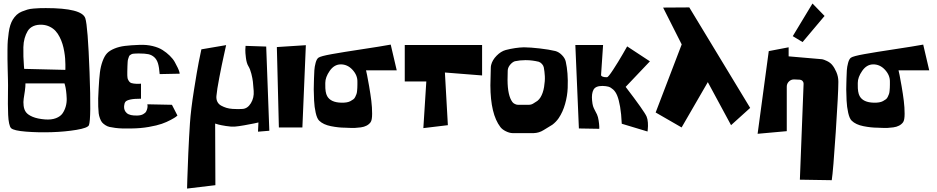

<svg xmlns="http://www.w3.org/2000/svg" viewBox="-20 -742 5410 1109"><path d="M25.9 -283.7Q25.4 -300.8 24.4 -340.8Q23.4 -380.9 23.2 -400.6Q22.9 -420.4 23.2 -454.3Q23.4 -488.3 25.1 -508.5Q26.9 -528.8 30.3 -553.7Q33.7 -578.6 39.6 -596.7Q45.4 -614.7 53.7 -628.4Q63.5 -644.5 76.4 -656.5Q89.4 -668.5 106.4 -675.3Q123.5 -682.1 137.9 -686.5Q152.3 -690.9 174.1 -692.6Q195.8 -694.3 209 -694.8Q222.2 -695.3 244.6 -695.3Q453.1 -695.3 472.7 -636.7Q487.3 -592.8 497.3 -323.5Q507.3 -54.2 493.7 -19Q486.8 -2.9 421.4 8.1Q356 19 278.1 21.5Q200.2 23.9 129.9 18.3Q59.6 12.7 44.4 -1.5Q37.1 -8.3 32.7 -29.1Q28.3 -49.8 27.1 -78.4Q25.9 -106.9 25.6 -142.1Q25.4 -177.2 26.1 -212.9Q26.9 -248.5 25.9 -283.7ZM119.6 -344.2 357.4 -338.4Q357.4 -341.8 357.7 -347.4Q357.9 -353 357.7 -370.4Q357.4 -387.7 356.2 -404.5Q355 -421.4 351.1 -444.3Q347.2 -467.3 341.1 -487.3Q335 -507.3 324.7 -527.8Q314.5 -548.3 300.8 -563.2Q287.1 -578.1 267.1 -587.9Q247.1 -597.7 223.1 -599.1Q193.8 -600.6 172.6 -591.1Q151.4 -581.5 140.1 -563Q128.9 -544.4 122.3 -521.2Q115.7 -498 115 -469.7Q114.3 -441.4 115.2 -415.3Q116.2 -389.2 118.2 -361.8Q119.1 -350.1 119.6 -344.2ZM127 -260.3Q127.4 -243.7 123.8 -217.5Q120.1 -191.4 116.9 -172.4Q113.8 -153.3 116.5 -130.9Q119.1 -108.4 130.4 -93.5Q141.6 -78.6 168.9 -67.1Q196.3 -55.7 239.7 -52.2Q276.9 -49.3 303 -59.3Q329.1 -69.3 341.6 -87.6Q354 -106 360.1 -128.4Q366.2 -150.9 365.2 -174.1Q364.3 -197.3 361.8 -216.6Q359.4 -235.8 356 -248L352.5 -260.3Z M1018.1 -316.4 902.3 -314Q899.4 -353 892.6 -375.7Q885.7 -398.4 871.1 -411.6Q856.4 -424.8 836.9 -429Q817.4 -433.1 783.7 -433.1Q771.5 -433.1 766.1 -432.9Q760.7 -432.6 752.2 -431.9Q743.7 -431.2 740.2 -429.2Q736.8 -427.2 731.7 -424.1Q726.6 -420.9 724.9 -415.3Q723.1 -409.7 720.5 -402.3Q717.8 -395 717.3 -384Q716.8 -373 716.1 -359.9Q715.3 -346.7 715.3 -328.6Q715.3 -327.6 715.3 -318.8Q715.3 -310.1 715.3 -307.1Q715.3 -304.2 716.1 -296.4Q716.8 -288.6 718.5 -284.7Q720.2 -280.8 723.4 -275.4Q726.6 -270 731 -266.6Q736.8 -261.2 752.7 -259.3Q768.6 -257.3 781.7 -257.8L794.4 -258.8V-171.9Q753.4 -171.9 732.2 -167Q710.9 -162.1 704.6 -154.1Q698.2 -146 696.8 -129.4Q694.8 -104 712.4 -88.6Q730 -73.2 773.4 -74.7Q793.5 -75.2 806.6 -82.3Q819.8 -89.4 824.5 -98.6Q829.1 -107.9 831.1 -117.4Q833 -127 832 -133.3L831.1 -139.6L973.1 -136.7L1004.9 -74.7Q1002 -71.8 995.6 -66.9Q989.3 -62 965.8 -49.3Q942.4 -36.6 914.6 -26.9Q886.7 -17.1 839.6 -8.8Q792.5 -0.5 739.3 0Q709 0.5 687.5 0Q666 -0.5 645.8 -3.2Q625.5 -5.9 612.5 -8.8Q599.6 -11.7 587.6 -19.8Q575.7 -27.8 569.3 -35.4Q563 -43 557.4 -58.1Q551.8 -73.2 550 -87.6Q548.3 -102.1 547.4 -126.2Q546.4 -150.4 547.1 -173.3Q547.9 -196.3 549.8 -231.4Q552.7 -288.1 557.1 -323.5Q561.5 -358.9 572.5 -388.7Q583.5 -418.5 598.1 -434.1Q612.8 -449.7 640.4 -461.2Q668 -472.7 701.2 -476.8Q734.4 -481 786.6 -482.9Q826.7 -484.4 861.3 -476.1Q896 -467.8 918.9 -453.1Q941.9 -438.5 960.4 -420.4Q979 -402.3 989.3 -384Q999.5 -365.7 1006.6 -350.6Q1013.7 -335.4 1016.1 -326.2Z M1143.1 -457Q1137.2 -429.2 1127.9 -383.1Q1118.7 -336.9 1100.6 -223.1Q1082.5 -109.4 1077.1 -29.8Q1071.8 49.8 1067.6 144Q1063.5 238.3 1062 293L1060.5 347.2L1224.1 327.6L1222.7 -28.3Q1230 -25.9 1242.4 -22.5Q1254.9 -19 1285.2 -14.2Q1315.4 -9.3 1335.9 -10.7Q1356.4 -12.2 1390.6 -18.3Q1424.8 -24.4 1448.7 -29.3L1472.7 -34.7L1470.2 18.6L1535.6 13.2L1517.6 -473.1L1398.4 -477.1Q1397.5 -468.3 1397 -453.9Q1396.5 -439.5 1400.4 -408Q1404.3 -376.5 1414.6 -359.9Q1425.3 -342.3 1431.9 -315.7Q1438.5 -289.1 1440.7 -270.5Q1442.9 -252 1445.3 -216.8Q1448.2 -177.2 1429.2 -146Q1410.2 -114.7 1380.9 -112.8Q1368.2 -111.8 1355.2 -111.8Q1342.3 -111.8 1323 -113Q1303.7 -114.3 1287.8 -119.1Q1272 -124 1257.6 -131.8Q1243.2 -139.6 1235.8 -153.8Q1228.5 -168 1230 -187Q1232.9 -222.2 1247.1 -295.9Q1261.2 -369.6 1273.9 -425.8L1286.1 -481.4Z M1590.8 -5.9 1579.1 -470.2 1746.6 -481 1726.6 -5.9Z M2236.8 -484.4 2271.5 -335.9H2094.2Q2096.7 -325.7 2100.3 -308.1Q2104 -290.5 2112.1 -243.9Q2120.1 -197.3 2124.8 -159.4Q2129.4 -121.6 2129.4 -85Q2129.4 -48.3 2120.6 -36.1Q2111.8 -23.9 2097.4 -16.4Q2083 -8.8 2064 -6.3Q2044.9 -3.9 2031.2 -3.2Q2017.6 -2.4 1997.3 -3.4Q1977.1 -4.4 1973.6 -4.4Q1936 -4.4 1891.6 -13.2Q1847.2 -22 1823.7 -44.9Q1811 -57.1 1803.5 -90.6Q1795.9 -124 1794.2 -161.4Q1792.5 -198.7 1792.2 -225.6Q1792 -252.4 1793 -263.2Q1793 -264.6 1793.7 -289.8Q1794.4 -314.9 1795.7 -335.7Q1796.9 -356.4 1803 -378.9Q1809.1 -401.4 1819.3 -408.7Q1832.5 -418 1896.5 -429.4Q1960.4 -440.9 2070.6 -457.5Q2180.7 -474.1 2236.8 -484.4ZM1946.3 -370.1Q1909.7 -369.1 1884.3 -332.5Q1858.9 -295.9 1858.9 -263.2Q1858.9 -260.3 1858.9 -253.4Q1857.9 -208 1869.6 -187Q1889.6 -150.4 1951.2 -148.9Q1967.8 -148.4 1981.4 -150.6Q1995.1 -152.8 2004.4 -158Q2013.7 -163.1 2020.8 -168.2Q2027.8 -173.3 2032 -182.4Q2036.1 -191.4 2038.8 -198.2Q2041.5 -205.1 2042.5 -216.6Q2043.5 -228 2043.9 -234.4Q2044.4 -240.7 2044.4 -252.7Q2044.4 -264.6 2044.4 -269.5Q2045.4 -307.1 2015.9 -339.1Q1986.3 -371.1 1946.3 -370.1Z M2442.4 -271.5H2317.9V-481.9H2764.6V-306.2L2549.8 -323.2L2566.9 -19L2425.3 -2Z M3101.6 -179.2Q3116.7 -203.6 3122.6 -239.3Q3128.4 -274.9 3127 -301.8Q3125.5 -328.6 3121.1 -352.1Q3119.1 -362.8 3110.6 -372.3Q3102.1 -381.8 3091.8 -385.3Q3053.7 -394.5 3018.6 -394.5H3012.7Q2983.4 -394.5 2953.6 -388.2Q2939.9 -383.3 2928.2 -369.9Q2916.5 -356.4 2913.6 -342.3Q2912.6 -337.4 2912.6 -333.5V-333L2911.6 -279.8Q2912.1 -189.9 2939.5 -152.8Q2944.3 -146 2953.9 -141.4Q2963.4 -136.7 2971.7 -136.7H2973.1H3032.2H3033.7Q3048.8 -136.7 3060.1 -144L3084 -159.2Q3094.7 -168 3101.6 -179.2ZM3248 -385.3Q3254.9 -354.5 3257.8 -317.1Q3260.7 -279.8 3259 -234.1Q3257.3 -188.5 3244.1 -141.8Q3231 -95.2 3207 -59.6Q3192.4 -38.1 3170.4 -21.5L3120.1 9.3Q3093.8 25.9 3063 26.9H2940.4Q2922.4 26.4 2901.6 16.1Q2880.9 5.9 2870.1 -8.3Q2813 -83 2812.5 -249L2814.9 -350.1Q2814.9 -357.9 2816.9 -366.7Q2823.7 -395 2848.4 -420.2Q2873 -445.3 2900.9 -453.1Q2956.1 -467.3 3006.3 -468.8Q3044.9 -468.3 3097.9 -462.2Q3150.9 -456.1 3187.5 -447.3Q3208 -441.9 3225.8 -423.8Q3243.7 -405.8 3248 -385.3Z M3303.2 -481.9H3463.4L3451.7 -308.1Q3454.1 -295.9 3486.3 -295.9Q3493.2 -295.9 3522.2 -340.3Q3551.3 -384.8 3577.1 -429.7L3602.5 -474.1L3733.9 -387.7L3593.8 -240.2Q3701.7 -99.1 3714.8 -68.8Q3720.7 -55.2 3722.2 -33.7Q3723.6 -12.2 3721.7 2.9L3720.2 17.6L3571.3 -27.3Q3568.8 -84.5 3561.8 -125Q3554.7 -165.5 3545.4 -188.7Q3536.1 -211.9 3521.7 -224.9Q3507.3 -237.8 3493.7 -241.5Q3480 -245.1 3460.4 -245.6Q3420.4 -246.1 3408.2 -223.9Q3396 -201.7 3399.9 -161.6Q3401.9 -140.6 3405.3 -129.4Q3408.7 -118.2 3416.5 -104Q3424.3 -89.8 3428.2 -81.1Q3434.6 -66.9 3437.7 -46.1Q3440.9 -25.4 3441.4 -11.7V2L3323.7 0Z M3810.1 -698.2 3917.5 -485.4 3767.1 -92.3 3917 -5.9 4068.4 -267.6 4202.6 -19 4313 -118.7 3961.4 -699.2Z M4615.7 -499 4559.1 -533.2 4672.9 -721.7 4742.7 -649.9ZM4356 30.8 4420.4 -446.8 4535.2 -468.8V-416.5L4716.8 -400.9Q4721.7 -400.9 4729.5 -399.7Q4737.3 -398.4 4755.9 -389.9Q4774.4 -381.3 4786.1 -367.7Q4800.3 -350.6 4810.5 -326.7Q4822.3 -299.8 4822.3 -271V-270.5V-266.1Q4822.3 -206.5 4807.4 20Q4792.5 246.6 4784.2 298.8L4600.1 295.9L4621.6 -258.3V-258.8Q4621.6 -268.1 4615.2 -274.7Q4608.9 -281.2 4599.6 -281.7L4567.4 -283.2H4565.9Q4548.8 -283.2 4536.6 -271Q4524.4 -258.8 4524.4 -241.7V15.6Z M5312.5 -484.4 5347.2 -335.9H5169.9Q5172.4 -325.7 5176 -308.1Q5179.7 -290.5 5187.7 -243.9Q5195.8 -197.3 5200.4 -159.4Q5205.1 -121.6 5205.1 -85Q5205.1 -48.3 5196.3 -36.1Q5187.5 -23.9 5173.1 -16.4Q5158.7 -8.8 5139.6 -6.3Q5120.6 -3.9 5106.9 -3.2Q5093.3 -2.4 5073 -3.4Q5052.7 -4.4 5049.3 -4.4Q5011.7 -4.4 4967.3 -13.2Q4922.9 -22 4899.4 -44.9Q4886.7 -57.1 4879.2 -90.6Q4871.6 -124 4869.9 -161.4Q4868.2 -198.7 4867.9 -225.6Q4867.7 -252.4 4868.7 -263.2Q4868.7 -264.6 4869.4 -289.8Q4870.1 -314.9 4871.3 -335.7Q4872.6 -356.4 4878.7 -378.9Q4884.8 -401.4 4895 -408.7Q4908.2 -418 4972.2 -429.4Q5036.1 -440.9 5146.2 -457.5Q5256.3 -474.1 5312.5 -484.4ZM5022 -370.1Q4985.4 -369.1 4960 -332.5Q4934.6 -295.9 4934.6 -263.2Q4934.6 -260.3 4934.6 -253.4Q4933.6 -208 4945.3 -187Q4965.3 -150.4 5026.9 -148.9Q5043.5 -148.4 5057.1 -150.6Q5070.8 -152.8 5080.1 -158Q5089.4 -163.1 5096.4 -168.2Q5103.5 -173.3 5107.7 -182.4Q5111.8 -191.4 5114.5 -198.2Q5117.2 -205.1 5118.2 -216.6Q5119.1 -228 5119.6 -234.4Q5120.1 -240.7 5120.1 -252.7Q5120.1 -264.6 5120.1 -269.5Q5121.1 -307.1 5091.6 -339.1Q5062 -371.1 5022 -370.1Z"/></svg>

Font: Some Time Later
Style: Regular
Weight: 400
Version: Version 003.300